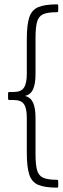

<svg xmlns="http://www.w3.org/2000/svg" viewBox="-20 -718 287 881"><path d="M242 143Q185 143 155 130Q125 117 114 82Q103 47 103 -18V-177Q103 -221 90 -240Q77 -259 44 -259H24Q17 -259 17 -265V-290Q17 -296 24 -296H44Q77 -296 90 -316Q103 -336 103 -379V-537Q103 -603 114 -637.5Q125 -672 155 -685Q185 -698 242 -698Q247 -698 247 -693V-668Q247 -662 242 -662Q198 -662 177.5 -652.5Q157 -643 150 -617.5Q143 -592 143 -545V-379Q143 -334 132 -309Q121 -284 95 -278Q121 -271 132 -246.5Q143 -222 143 -176V-10Q143 37 150 62.5Q157 88 178 97.5Q199 107 242 107Q247 107 247 113V138Q247 143 242 143Z"/></svg>

Font: Sofia Sans Semi Condensed ExtraLight
Style: Regular
Weight: 250
Version: Version 4.100